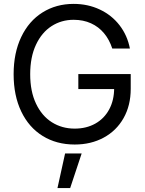

<svg xmlns="http://www.w3.org/2000/svg" viewBox="-20 -737 749 992"><path d="M360.5 -634.7Q297 -634.7 246.2 -601.9Q195.4 -569.1 165.7 -505.5Q136 -442 136 -353.6Q136 -264.8 166.1 -201.5Q196.1 -138.1 248.1 -105.3Q300.1 -72.5 366 -72.5Q426.1 -72.5 472.4 -98.4Q518.6 -124.3 544.2 -171.8Q569.8 -219.3 569.8 -282.5L596 -276.9H384.7V-354.3H655.4V-278.3Q655.4 -192 618.4 -126.7Q581.5 -61.5 515.7 -25.9Q449.9 9.7 366 9.7Q272.1 9.7 200.6 -34.5Q129.1 -78.7 89.8 -160.9Q50.4 -243.1 50.4 -353.6Q50.4 -463.7 89.8 -546.1Q129.1 -628.5 199.6 -672.7Q270 -716.9 360.5 -716.9Q434 -716.9 495.7 -687.8Q557.3 -658.8 597.7 -606.5Q638.1 -554.2 651.2 -486.2H560.1Q545.2 -532.1 517.4 -565.4Q489.6 -598.8 449.9 -616.7Q410.2 -634.7 360.5 -634.7ZM316.3 55.9H401.9L342.5 234.8H276.9Z"/></svg>

Font: Pretendard Variable
Style: Regular
Weight: 400
Designer: Base glyphs from Inter by Rasmus Andersson; Hangul glyphs from Noto Sans CJK(Source Han Sans) by Jang Soo-young and Kang
Foundry: Kil Hyung-jin
Version: Version 1.100;FEAKit 1.0